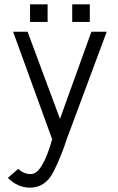

<svg xmlns="http://www.w3.org/2000/svg" viewBox="-20 -660 540 880"><path d="M469.2 -514.6 285.6 -21.5Q261.7 54.7 225.1 127.2Q188.5 199.7 117.7 200.2Q60.1 199.7 16.1 155.3L63 114.3Q89.4 137.7 119.6 137.7Q172.4 142.1 219.2 -21.5L40 -514.6H106.4L254.9 -115.2L398.9 -514.6ZM198.2 -559.6H117.7V-640.1H198.2ZM391.6 -559.6H311V-640.1H391.6Z"/></svg>

Font: Saysettha OT
Style: Regular
Weight: 400
Designer: John M. Durdin and Silvain Dupertuis
Foundry: Lao Script for Windows
Version: Version 2.000